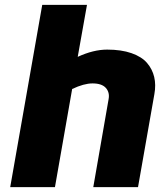

<svg xmlns="http://www.w3.org/2000/svg" viewBox="-20 -770 691 790"><path d="M420.9 -565.9Q479 -565.9 521 -551.3Q563 -536.6 585 -511Q606.9 -485.4 614.5 -453.1Q622.1 -420.9 615.2 -382.8L547.9 0H363.8L426.8 -361.8Q432.1 -389.6 415.5 -408.2Q398.9 -426.8 360.8 -426.8Q325.2 -426.8 276.9 -403.8L206.1 0H22L153.8 -750H337.9L299.8 -536.1Q364.3 -565.9 420.9 -565.9Z"/></svg>

Font: Stilu Bold
Style: Italic
Weight: 700
Italic angle: -10°
Designer: Genilson Lima Santos
Foundry: Genilson Lima Santos
Version: Version 1.200;PS 001.200;hotconv 1.0.88;makeotf.lib2.5.64775